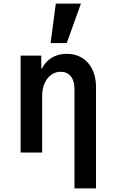

<svg xmlns="http://www.w3.org/2000/svg" viewBox="-20 -850 640 1070"><path d="M95 0H215V-315Q215 -345 222.5 -369.5Q230 -394 244 -412Q258 -430 277 -440Q296 -450 318 -450Q354 -450 374.5 -425Q395 -400 395 -355V200H515V-365Q515 -407 503.5 -441Q492 -475 470.5 -499.5Q449 -524 419 -537Q389 -550 352 -550Q313 -550 282 -535.5Q251 -521 229.5 -493Q208 -465 196.5 -425Q185 -385 185 -335L218 -469H210V-540H95ZM431 -830H291L262 -610H352Z"/></svg>

Font: CommitMonoV143 ExtLt
Style: Regular
Weight: 200
Monospace: yes
Designer: Eigil Nikolajsen
Foundry: Eigil Nikolajsen
Version: Version 1.143